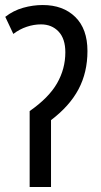

<svg xmlns="http://www.w3.org/2000/svg" viewBox="-20 -744 400 764"><path d="M150 -724Q231 -724 279.5 -676.5Q328 -629 328 -541Q328 -456 292.5 -389Q257 -322 183 -266V0H98V-302Q174 -355 207 -412.5Q240 -470 240 -536Q240 -590 213 -618.5Q186 -647 143 -647Q115 -647 86.5 -637.5Q58 -628 33 -609L1 -677Q33 -702 72 -713Q111 -724 150 -724Z"/></svg>

Font: Avrile Sans Condensed
Style: Regular
Weight: 400
Width: 3
Designer: Monotype Design Team
Foundry: Monotype Imaging Inc.
Version: Version 2.001;September 10, 2019;FontCreator 11.5.0.2425 64-